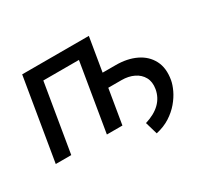

<svg xmlns="http://www.w3.org/2000/svg" viewBox="-136 -757 1196 1109"><g transform="rotate(-30 461.5 -203.0)"><path d="M26.3 0 117.2 -545.5H561.8L524.5 -321.7H612.2Q688.6 -321.7 745.9 -294.2Q803.3 -266.7 830.8 -214.1Q858.3 -161.6 845.2 -86.6Q840.2 -58.6 824.2 -24.7Q808.2 9.2 780.5 42.1Q752.8 74.9 712.9 100.7Q672.9 126.4 620 138.1L595.9 55.8Q723.7 16.7 741.8 -86.6Q749.3 -131.7 731.7 -163.7Q714.1 -195.7 678.8 -212.7Q643.5 -229.8 597.3 -229.8H509.2L470.9 0H367.2L442.8 -453.8H205.3L129.6 0Z"/></g></svg>

Font: Inter UI Medium
Style: Italic
Weight: 500
Italic angle: 9.39999°
Designer: Rasmus Andersson
Foundry: rsms
Version: 3.2;8d6f07862